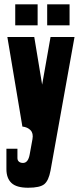

<svg xmlns="http://www.w3.org/2000/svg" viewBox="-20 -694 376 892"><path d="M9.8 91.8Q9.8 91.8 9.8 -2.9H61V40Q61 51.3 68.1 57.1Q75.2 63 86.9 63Q111.3 63 118.2 22Q118.2 22 130.9 -47.9Q135.7 -74.7 121.8 -89.1Q107.9 -103.5 84 -106Q84 -106 14.2 -522H139.2L175.8 -300.8L214.8 -522H326.2L214.8 98.1Q206.1 145 185.8 161.6Q165.5 178.2 110.8 178.2Q56.6 178.2 33.2 156Q9.8 133.8 9.8 91.8ZM50.8 -576.2V-673.8H154.8V-576.2ZM199.2 -576.2V-673.8H303.2V-576.2Z"/></svg>

Font: Quaderni
Style: Regular
Weight: 400
Designer: Romain Laurent, Daphné Lejeune, Alexandre D’Hubert
Foundry: ESAD Valence
Version: Version 1.000;FEAKit 1.0